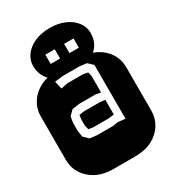

<svg xmlns="http://www.w3.org/2000/svg" viewBox="-218 -1021 1013 1133"><g transform="rotate(-30 289.0 -454.5)"><path d="M213.9 0Q147.9 0 99.6 -25.1Q51.3 -50.3 24.7 -92.8Q-2 -135.3 -2 -186V-482.9Q-2 -534.2 24.7 -576.4Q51.3 -618.7 99.6 -643.8Q147.9 -668.9 213.9 -668.9H364.3Q430.2 -668.9 478.8 -643.8Q527.3 -618.7 553.7 -576.4Q580.1 -534.2 580.1 -482.9V-186Q580.1 -135.3 553.7 -92.8Q527.3 -50.3 478.8 -25.1Q430.2 0 364.3 0ZM231 -221.2H337.9L376 -227.1L424.3 -221.7V-587.9L391.1 -619.1L342.3 -625H231L173.8 -618.2L186 -564.9L231.9 -574.2H340.8L370.1 -567.9L377 -542V-428.2L342.3 -434.1H231L182.1 -426.8L150.9 -396L144 -356V-298.8L150.9 -257.8L182.1 -227.1ZM233.9 -272.9 203.1 -277.8 196.3 -307.1V-349.1L200.2 -377L233.9 -381.8H339.8L377 -377.9V-277.8L338.9 -272.9ZM172.4 -641.1Q140.1 -662.1 123.8 -693.6Q107.4 -725.1 107.4 -763.2Q107.4 -802.2 131.3 -835.4Q155.3 -868.7 199.5 -888.9Q243.7 -909.2 303.2 -909.2Q363.3 -909.2 407.5 -888.9Q451.7 -868.7 475.6 -835.4Q499.5 -802.2 499.5 -763.2Q499.5 -683.6 433.6 -641.1ZM203.6 -722.2H267.6V-785.2H203.6ZM331.5 -722.2H395.5V-785.2H331.5Z"/></g></svg>

Font: Monofett
Style: Regular
Weight: 400
Designer: Vernon Adams
Foundry: Vernon Adams
Version: Version 1.100; ttfautohint (v1.8.4.7-5d5b);gftools[0.9.28]